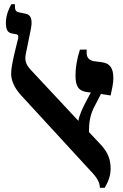

<svg xmlns="http://www.w3.org/2000/svg" viewBox="-20 -883 583 913"><path d="M455 10H478C495 -20 506 -46 506 -82C506 -121 495 -155 464 -190L403 -255C403 -296 407 -337 431 -380L460 -436L506 -429C513 -463 519 -485 519 -512C519 -561 501 -582 465 -587L427 -592C404 -596 392 -609 392 -632V-647H360C345 -600 339 -558 339 -525C339 -474 352 -451 394 -445L412 -443L390 -402C374 -372 355 -331 353 -308L127 -550C98 -581 98 -602 103 -628L127 -746C136 -793 126 -813 101 -818L76 -823C56 -826 51 -833 51 -854V-863H34C23 -844 8 -811 8 -774C8 -745 15 -728 36 -724L58 -720C66 -718 69 -713 66 -699C60 -673 33 -576 33 -533C33 -499 49 -464 81 -429L411 -70C446 -34 454 -13 455 10Z"/></svg>

Font: Noto Serif Hebrew SemiCondensed
Style: Bold
Weight: 700
Width: 4
Designer: Monotype Design Team
Foundry: Monotype Imaging Inc.
Version: Version 2.004